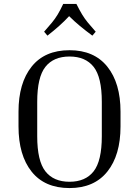

<svg xmlns="http://www.w3.org/2000/svg" viewBox="-20 -945 706 975"><path d="M592 -378V-303Q592 -157 525 -73.5Q458 10 333 10Q207 10 140.5 -73.5Q74 -157 74 -303V-378Q74 -523 140.5 -606.5Q207 -690 333 -690Q458 -690 525 -606.5Q592 -523 592 -378ZM497 -428Q497 -553 455.5 -605.5Q414 -658 333 -658Q252 -658 210.5 -605.5Q169 -553 169 -428V-253Q169 -128 210.5 -75Q252 -22 333 -22Q414 -22 455.5 -75Q497 -128 497 -253ZM466 -784 449 -764Q415 -789 385.5 -813.5Q356 -838 331 -863Q308 -838 280.5 -813.5Q253 -789 221 -764L204 -784Q228 -811 244 -830.5Q260 -850 273 -871.5Q286 -893 301 -925H368Q384 -893 397 -871.5Q410 -850 426 -830.5Q442 -811 466 -784Z"/></svg>

Font: Inria Serif
Style: Regular
Weight: 400
Designer: Black Foundry Team
Foundry: Black Foundry
Version: Version 1.000; ttfautohint (v1.8.3)